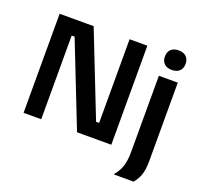

<svg xmlns="http://www.w3.org/2000/svg" viewBox="-143 -853 1247 1184"><g transform="rotate(20 480.5 -261.0)"><path d="M834.2 -560.8C879.2 -560.8 902.5 -586.7 902.5 -625C902.5 -663.3 879.2 -689.2 834.2 -689.2C790 -689.2 766.7 -663.3 766.7 -625C766.7 -586.7 790 -560.8 834.2 -560.8ZM182.5 0V-549.2H201.7L417.5 0H642.5V-650H525.8V-100.8H505.8L290 -650H66.7V0ZM849.2 166.7C875.8 134.2 896.7 98.3 896.7 17.5V-500H772.5V4.2C772.5 79.2 753.3 125 721.7 161.7V166.7Z"/></g></svg>

Font: Familjen Grotesk SemiBold
Style: Regular
Weight: 600
Designer: Anders Wikstroem, Jonas Baeckman, Matilda Gysing, Kristian Moeller
Foundry: Familjen STHLM AB
Version: Version 2.000